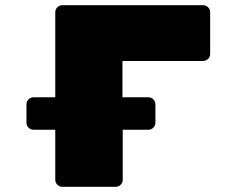

<svg xmlns="http://www.w3.org/2000/svg" viewBox="-20 -720 890 740"><path d="M790 -673V-512Q790 -501 782 -493Q774 -485 763 -485H452V-345H552Q563 -345 571 -337Q579 -329 579 -318V-247Q579 -236 571 -228Q563 -220 552 -220H453V-27Q453 -16 445 -8Q437 0 426 0H220Q209 0 201 -8Q193 -16 193 -27V-220H109Q98 -220 90 -228Q82 -236 82 -247V-318Q82 -329 90 -337Q98 -345 109 -345H193V-673Q193 -684 201 -692Q209 -700 220 -700H763Q774 -700 782 -692Q790 -684 790 -673Z"/></svg>

Font: Rubik Mono One
Style: Regular
Weight: 400
Designer: Hubert and Fischer with Elvire Volk Leonovitch (Cyrillic Expansion: Cyreal)
Foundry: Hubert and Fischer with Elvire Volk Leonovitch
Version: Version 2.000